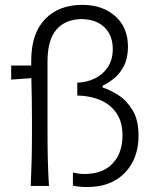

<svg xmlns="http://www.w3.org/2000/svg" viewBox="-20 -765 644 790"><path d="M338.5 4.5Q305.5 4.5 280 -1V-55Q289 -53 301.5 -51Q314 -49 328 -49Q403 -49.5 443.5 -92.5Q484 -135.5 484 -208Q484 -263.5 459.2 -299.5Q434.5 -335.5 392.5 -353.2Q350.5 -371 298 -372V-425Q336.5 -426 369.8 -442Q403 -458 423.5 -488.5Q444 -519 444 -563Q444 -619.5 410 -652.5Q376 -685.5 316.5 -686.5Q247.5 -685.5 211.5 -642.5Q175.5 -599.5 175.5 -512.5V-219.5Q175.5 -158.5 176.8 -107Q178 -55.5 181.5 0H106.5Q109 -55.5 110.2 -107Q111.5 -158.5 111.5 -219.5V-269.5Q111.5 -313 110.8 -356.5Q110 -400 109 -443.5L26 -437.5V-495.5H108.5Q108.5 -506 108.5 -515.5Q108.5 -627 165.2 -686Q222 -745 318 -745Q402 -745 454.2 -698.5Q506.5 -652 506.5 -572.5Q506.5 -526.5 490.2 -494.5Q474 -462.5 449.8 -442.8Q425.5 -423 402.5 -412.5V-405Q432 -395.5 466.5 -373.8Q501 -352 525.5 -311.8Q550 -271.5 550 -206.5Q550 -112.5 493.8 -54Q437.5 4.5 338.5 4.5Z"/></svg>

Font: Commissioner Flair Light
Style: Regular
Weight: 300
Designer: Kostas Bartsokas
Foundry: Kostas Bartsokas
Version: Version 1.000; ttfautohint (v1.8.3)